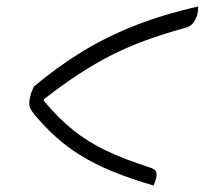

<svg xmlns="http://www.w3.org/2000/svg" viewBox="-20 -596 640 593"><path d="M85 -329Q153 -386 226.5 -432Q300 -478 389 -514Q478 -550 592 -576Q592 -570 591.5 -564Q591 -558 589 -550Q585 -536 576.5 -525Q568 -514 549 -509Q480 -490 425 -469.5Q370 -449 321 -424Q272 -399 222.5 -366.5Q173 -334 116 -290L115 -285Q160 -231 205.5 -194.5Q251 -158 307.5 -131Q364 -104 442 -79Q459 -74 462 -65Q465 -56 462 -45Q461 -39 458.5 -33.5Q456 -28 454 -23Q358 -51 291.5 -82.5Q225 -114 177 -152.5Q129 -191 89 -239Q77 -253 72.5 -264Q68 -275 73 -296Q75 -306 78 -313.5Q81 -321 85 -329Z"/></svg>

Font: Recursive Sn Csl St Lt
Style: Italic
Weight: 300
Italic angle: -15°
Version: Version 1.079;hotconv 1.0.112;makeotfexe 2.5.65598; ttfautoh